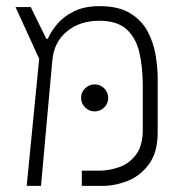

<svg xmlns="http://www.w3.org/2000/svg" viewBox="-20 -609 626 629"><path d="M67.4 0 108.4 -416.5 30.8 -585.9H80.6L131.8 -481.9H136.7Q147 -505.9 167.7 -530.5Q188.5 -555.2 222.7 -572Q256.8 -588.9 306.2 -588.9Q367.7 -588.9 405.5 -566.2Q443.4 -543.5 462.9 -507.3Q482.4 -471.2 489.5 -429.9Q496.6 -388.7 496.6 -352.1V-175.8Q496.6 -110.4 468.5 -71.8Q440.4 -33.2 398.7 -16.6Q356.9 0 315.4 0H248V-49.8H305.2Q335.4 -49.8 368.7 -60.8Q401.9 -71.8 424.8 -101.1Q447.8 -130.4 447.8 -185.1V-327.1Q447.8 -387.7 436.8 -436Q425.8 -484.4 395 -512.7Q364.3 -541 305.2 -541Q241.7 -541 199.2 -506.1Q156.7 -471.2 151.4 -410.6L114.3 0ZM290 -244.1Q272 -244.1 258.8 -257.1Q245.6 -270 245.6 -288.1Q245.6 -306.6 258.8 -319.6Q272 -332.5 290 -332.5Q308.6 -332.5 321.5 -319.6Q334.5 -306.6 334.5 -288.1Q334.5 -270 321.5 -257.1Q308.6 -244.1 290 -244.1Z"/></svg>

Font: Cascadia Mono NF ExtraLight
Style: Regular
Weight: 200
Monospace: yes
Designer: Aaron Bell
Foundry: Saja Typeworks
Version: Version 2404.023; ttfautohint (v1.8.4)